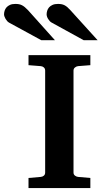

<svg xmlns="http://www.w3.org/2000/svg" viewBox="-121 -949 512 969"><path d="M22.9 0V-50.8L85 -56.2Q94.2 -57.1 100.6 -62.7Q106.9 -68.4 106.9 -78.1V-592.8Q106.9 -602.5 100.6 -608.4Q94.2 -614.3 85 -615.2L22.9 -620.1V-670.9H335V-620.1L272.9 -615.2Q264.6 -614.3 257.3 -608.4Q250 -602.5 250 -592.8V-78.1Q250 -68.4 257.3 -62.7Q264.6 -57.1 272.9 -56.2L335 -50.8V0ZM87.4 -746.1 -74.7 -834.5Q-80.1 -837.4 -84.7 -842.5Q-89.4 -847.7 -92.8 -853.5Q-96.2 -859.4 -98.4 -865.5Q-100.6 -871.6 -100.6 -876.5Q-100.6 -885.3 -97.7 -894.8Q-94.7 -904.3 -88.1 -911.9Q-81.5 -919.4 -70.6 -924.3Q-59.6 -929.2 -43.5 -929.2Q-33.2 -929.2 -25.4 -927.7Q-17.6 -926.3 -10.3 -922.6Q-2.9 -918.9 4.4 -912.8Q11.7 -906.7 20.5 -897.5L156.2 -746.1ZM301.3 -746.1 140.6 -834.5Q134.8 -837.4 130.1 -842.5Q125.5 -847.7 121.8 -853.5Q118.2 -859.4 116.2 -865.5Q114.3 -871.6 114.3 -876.5Q114.3 -885.3 117.2 -894.8Q120.1 -904.3 126.7 -911.9Q133.3 -919.4 144.3 -924.3Q155.3 -929.2 171.4 -929.2Q181.6 -929.2 189.5 -927.7Q197.3 -926.3 204.6 -922.6Q211.9 -918.9 219 -912.8Q226.1 -906.7 234.4 -897.5L371.6 -746.1Z"/></svg>

Font: Charis SIL Phon
Style: Bold
Weight: 700
Foundry: SIL International
Version: Version 5.000